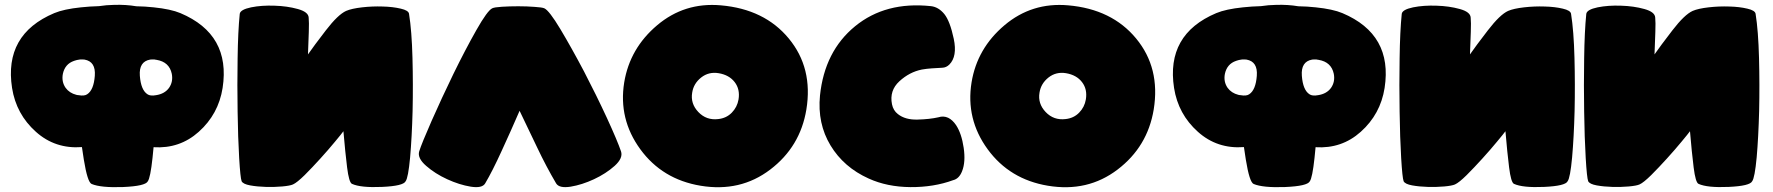

<svg xmlns="http://www.w3.org/2000/svg" viewBox="-20 -773 7324 793"><path d="M624.5 -379.9Q600.6 -375.5 588.9 -383.8Q562 -401.4 557.6 -460Q553.2 -518.6 600.1 -526.9Q606.9 -527.8 618.2 -527.3L622.6 -526.4L626.5 -525.9Q679.2 -517.1 689.5 -468.3Q695.8 -435.5 678.2 -410.2Q660.2 -385.3 624.5 -379.9ZM239.7 -468.3Q248.5 -508.8 285.6 -521.5L288.6 -522.5L291.5 -523.4H292L294.4 -524.4H294.9L297.4 -524.9L298.3 -525.4H300.8L301.8 -525.9L304.2 -526.4H305.7L307.6 -526.9L311 -527.3Q322.3 -527.8 329.1 -526.9Q376 -518.6 371.6 -460Q367.2 -401.4 340.3 -383.8Q328.6 -375.5 304.7 -379.9L299.8 -380.4L295.4 -381.3Q266.6 -388.7 251 -410.2Q233.4 -435.5 239.7 -468.3ZM614.7 -742.7Q579.1 -746.6 543 -747.1Q500.5 -754.4 451.7 -752.9Q418.9 -752.4 388.7 -747.6Q351.1 -746.6 314.5 -742.7Q243.7 -735.4 204.1 -718.8Q-4.4 -630.9 29.8 -409.7Q46.9 -301.3 128.4 -228.5Q208 -157.2 318.4 -165.5Q322.3 -138.7 326.2 -113.8Q341.3 -20.5 358.4 -13.2Q396.5 2.9 488.3 -0.5Q580.1 -4.4 590.3 -23.9Q601.1 -38.6 609.9 -120.6Q612.3 -141.6 614.3 -165Q722.2 -158.2 800.8 -228.5Q882.3 -301.3 899.4 -409.7Q933.6 -630.9 725.1 -718.8Q685.5 -735.4 614.7 -742.7Z M967.8 -120.6Q962.9 -203.6 961.4 -312Q959.5 -420.4 961.4 -532.2Q962.9 -644 970.2 -715.8Q972.7 -733.4 1017.1 -742.7Q1061 -751.5 1113.8 -749.5Q1166 -748 1210 -735.8Q1253.9 -723.6 1254.9 -700.2Q1256.8 -681.2 1255.4 -640.6Q1253.4 -600.1 1252 -548.3Q1274.9 -581.5 1325.7 -647.5Q1376 -712.9 1409.7 -728Q1432.6 -737.8 1475.6 -742.7Q1518.6 -747.6 1560.5 -746.1Q1602.5 -745.1 1635.3 -737.3Q1667.5 -730 1669.4 -715.8Q1680.7 -645.5 1683.6 -534.2Q1686.5 -422.4 1684.1 -314.5Q1681.2 -205.6 1673.8 -122.6Q1666 -38.6 1655.3 -24.4Q1646 -4.9 1558.1 -1Q1469.7 2.9 1433.6 -13.7Q1421.4 -19.5 1413.6 -81.5Q1405.8 -144 1398.4 -231Q1391.1 -220.7 1363.8 -188Q1336.9 -155.3 1303.2 -118.2Q1270 -81.5 1238.3 -49.8Q1206.5 -18.6 1189.9 -11.2Q1178.2 -5.9 1146 -2.9Q1113.3 0 1078.1 -1Q1042.5 -2 1013.2 -7.3Q983.9 -12.7 978 -24.4Q972.7 -38.1 967.8 -120.6Z M2199.2 -162.6Q2236.3 -84.5 2276.9 -15.6Q2289.6 5.4 2336.9 -2Q2383.8 -9.8 2433.1 -32.7Q2482.4 -55.7 2518.6 -87.9Q2554.2 -120.1 2544.9 -147.9Q2530.3 -190.9 2486.8 -285.6Q2442.9 -380.4 2392.1 -478Q2340.8 -575.2 2294.4 -652.8Q2248 -730 2228 -738.8Q2219.2 -742.7 2188 -744.6Q2156.2 -747.1 2120.6 -747.1Q2084.5 -747.1 2053.2 -745.1Q2022 -743.2 2013.2 -738.8Q1993.2 -729.5 1947.3 -648.4Q1901.4 -567.4 1852.5 -467.3Q1803.7 -366.7 1762.7 -273.9Q1721.7 -180.7 1711.4 -147.9Q1703.1 -120.1 1740.2 -87.9Q1776.9 -55.7 1827.1 -32.7Q1877 -9.8 1924.3 -2Q1971.7 5.4 1983.9 -15.6Q2013.7 -65.9 2051.8 -149.4Q2090.3 -232.9 2126 -315.4Q2161.6 -242.2 2199.2 -162.6Z M3310.5 -320.8Q3285.2 -167 3161.4 -72.8Q3037.6 21.5 2873.5 -5.9Q2715.3 -32.2 2624.5 -156.7Q2533.7 -281.2 2558.1 -432.6Q2581.1 -573.2 2694.1 -668.7Q2807.1 -764.2 2957 -751Q3137.7 -735.4 3238 -613.8Q3338.4 -492.2 3310.5 -320.8ZM3030.3 -362.3Q3037.1 -404.3 3014.4 -433.8Q2991.7 -463.4 2948.2 -470.7Q2907.2 -477.5 2876 -452.9Q2844.7 -428.2 2838.9 -390.6Q2831.1 -345.2 2864.3 -310.3Q2897.5 -275.4 2946.3 -281.2Q2980 -284.7 3002.4 -307.6Q3024.9 -330.6 3030.3 -362.3Z M3871.6 -493.2Q3850.1 -492.2 3828.9 -490.7Q3807.6 -489.3 3787.6 -485.8Q3736.3 -475.6 3694.6 -437.3Q3652.8 -398.9 3664.1 -342.3Q3669.4 -316.4 3688.5 -301.8Q3718.8 -277.8 3769 -279.1Q3819.3 -280.3 3856 -288.6Q3876.5 -295.4 3896 -286.6Q3914.1 -277.8 3928.7 -256.3Q3951.7 -221.2 3960.2 -162.6Q3968.8 -104 3953.6 -65.9Q3941.4 -34.7 3916.5 -28.8Q3836.4 0.5 3740.2 -0.2Q3644 -1 3567.9 -35.6Q3464.8 -82 3410.2 -172.4Q3355.5 -262.7 3366.7 -378.4Q3385.7 -561.5 3511.7 -664.6Q3637.7 -767.6 3825.2 -747.6Q3856.4 -744.1 3880.4 -714.8Q3903.8 -685.5 3919.2 -612.8Q3934.6 -540 3900.9 -506.3Q3888.2 -493.7 3871.6 -493.2Z M4745.1 -320.8Q4719.7 -167 4595.9 -72.8Q4472.2 21.5 4308.1 -5.9Q4149.9 -32.2 4059.1 -156.7Q3968.3 -281.2 3992.7 -432.6Q4015.6 -573.2 4128.7 -668.7Q4241.7 -764.2 4391.6 -751Q4572.3 -735.4 4672.6 -613.8Q4772.9 -492.2 4745.1 -320.8ZM4464.8 -362.3Q4471.7 -404.3 4449 -433.8Q4426.3 -463.4 4382.8 -470.7Q4341.8 -477.5 4310.5 -452.9Q4279.3 -428.2 4273.4 -390.6Q4265.6 -345.2 4298.8 -310.3Q4332 -275.4 4380.9 -281.2Q4414.6 -284.7 4437 -307.6Q4459.5 -330.6 4464.8 -362.3Z M5423.8 -379.9Q5399.9 -375.5 5388.2 -383.8Q5361.3 -401.4 5356.9 -460Q5352.5 -518.6 5399.4 -526.9Q5406.2 -527.8 5417.5 -527.3L5421.9 -526.4L5425.8 -525.9Q5478.5 -517.1 5488.8 -468.3Q5495.1 -435.5 5477.5 -410.2Q5459.5 -385.3 5423.8 -379.9ZM5039.1 -468.3Q5047.9 -508.8 5085 -521.5L5087.9 -522.5L5090.8 -523.4H5091.3L5093.8 -524.4H5094.2L5096.7 -524.9L5097.7 -525.4H5100.1L5101.1 -525.9L5103.5 -526.4H5105L5106.9 -526.9L5110.4 -527.3Q5121.6 -527.8 5128.4 -526.9Q5175.3 -518.6 5170.9 -460Q5166.5 -401.4 5139.6 -383.8Q5127.9 -375.5 5104 -379.9L5099.1 -380.4L5094.7 -381.3Q5065.9 -388.7 5050.3 -410.2Q5032.7 -435.5 5039.1 -468.3ZM5414.1 -742.7Q5378.4 -746.6 5342.3 -747.1Q5299.8 -754.4 5251 -752.9Q5218.3 -752.4 5188 -747.6Q5150.4 -746.6 5113.8 -742.7Q5043 -735.4 5003.4 -718.8Q4794.9 -630.9 4829.1 -409.7Q4846.2 -301.3 4927.7 -228.5Q5007.3 -157.2 5117.7 -165.5Q5121.6 -138.7 5125.5 -113.8Q5140.6 -20.5 5157.7 -13.2Q5195.8 2.9 5287.6 -0.5Q5379.4 -4.4 5389.6 -23.9Q5400.4 -38.6 5409.2 -120.6Q5411.6 -141.6 5413.6 -165Q5521.5 -158.2 5600.1 -228.5Q5681.6 -301.3 5698.7 -409.7Q5732.9 -630.9 5524.4 -718.8Q5484.9 -735.4 5414.1 -742.7Z M5767.1 -120.6Q5762.2 -203.6 5760.7 -312Q5758.8 -420.4 5760.7 -532.2Q5762.2 -644 5769.5 -715.8Q5772 -733.4 5816.4 -742.7Q5860.4 -751.5 5913.1 -749.5Q5965.3 -748 6009.3 -735.8Q6053.2 -723.6 6054.2 -700.2Q6056.2 -681.2 6054.7 -640.6Q6052.7 -600.1 6051.3 -548.3Q6074.2 -581.5 6125 -647.5Q6175.3 -712.9 6209 -728Q6231.9 -737.8 6274.9 -742.7Q6317.9 -747.6 6359.9 -746.1Q6401.9 -745.1 6434.6 -737.3Q6466.8 -730 6468.8 -715.8Q6480 -645.5 6482.9 -534.2Q6485.8 -422.4 6483.4 -314.5Q6480.5 -205.6 6473.1 -122.6Q6465.3 -38.6 6454.6 -24.4Q6445.3 -4.9 6357.4 -1Q6269 2.9 6232.9 -13.7Q6220.7 -19.5 6212.9 -81.5Q6205.1 -144 6197.8 -231Q6190.4 -220.7 6163.1 -188Q6136.2 -155.3 6102.5 -118.2Q6069.3 -81.5 6037.6 -49.8Q6005.9 -18.6 5989.3 -11.2Q5977.5 -5.9 5945.3 -2.9Q5912.6 0 5877.4 -1Q5841.8 -2 5812.5 -7.3Q5783.2 -12.7 5777.3 -24.4Q5772 -38.1 5767.1 -120.6Z M6529.3 -120.6Q6524.4 -203.6 6522.9 -312Q6521 -420.4 6522.9 -532.2Q6524.4 -644 6531.7 -715.8Q6534.2 -733.4 6578.6 -742.7Q6622.6 -751.5 6675.3 -749.5Q6727.5 -748 6771.5 -735.8Q6815.4 -723.6 6816.4 -700.2Q6818.4 -681.2 6816.9 -640.6Q6814.9 -600.1 6813.5 -548.3Q6836.4 -581.5 6887.2 -647.5Q6937.5 -712.9 6971.2 -728Q6994.1 -737.8 7037.1 -742.7Q7080.1 -747.6 7122.1 -746.1Q7164.1 -745.1 7196.8 -737.3Q7229 -730 7231 -715.8Q7242.2 -645.5 7245.1 -534.2Q7248 -422.4 7245.6 -314.5Q7242.7 -205.6 7235.4 -122.6Q7227.5 -38.6 7216.8 -24.4Q7207.5 -4.9 7119.6 -1Q7031.2 2.9 6995.1 -13.7Q6982.9 -19.5 6975.1 -81.5Q6967.3 -144 6960 -231Q6952.6 -220.7 6925.3 -188Q6898.4 -155.3 6864.7 -118.2Q6831.5 -81.5 6799.8 -49.8Q6768.1 -18.6 6751.5 -11.2Q6739.7 -5.9 6707.5 -2.9Q6674.8 0 6639.6 -1Q6604 -2 6574.7 -7.3Q6545.4 -12.7 6539.6 -24.4Q6534.2 -38.1 6529.3 -120.6Z"/></svg>

Font: ARCO
Style: Regular
Weight: 700
Designer: Rafael Olivo Díaz, Denis Ignatov
Foundry: Rafael Olivo Díaz
Version: Version 1.10 March 1, 2019